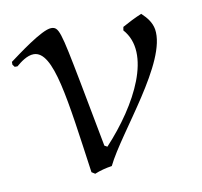

<svg xmlns="http://www.w3.org/2000/svg" viewBox="-85 -538 643 610"><g transform="rotate(-10 236.5 -233.0)"><path d="M228 -71 219 -76 179 -287C146 -458 142 -473 117 -473C87 -473 2 -408 -24 -389V-380L-18 -372H-9C5 -384 27 -401 48 -401C112 -401 130 -241 164 0L175 7C192 0 211 -5 231 -8C280 -109 459 -304 442 -412C438 -435 424 -452 407 -468C385 -459 364 -448 344 -437L342 -426C417 -342 336 -187 228 -71Z"/></g></svg>

Font: Asana Math
Style: Regular
Weight: 400
Version: Version 000.958